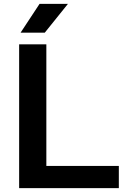

<svg xmlns="http://www.w3.org/2000/svg" viewBox="-20 -968 638 988"><path d="M78.5 0V-740H218.5V-114H591.5V0ZM86 -800 183.5 -948H329.5L210.5 -800Z"/></svg>

Font: Encode Sans SemiExpanded SemiExpanded SemiBold
Style: Regular
Weight: 600
Width: 6
Designer: Multiple Designers
Foundry: Impallari Type
Version: Version 3.000; ttfautohint (v1.8.3) -l 8 -r 50 -G 200 -x 14 